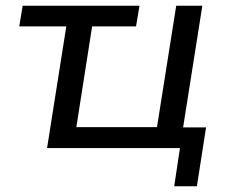

<svg xmlns="http://www.w3.org/2000/svg" viewBox="-20 -516 811 669"><path d="M587 133 607 0H144L211 -424H47L59 -496H466L454 -424H301L246 -73H527L594 -496H685L618 -72H698L666 133Z"/></svg>

Font: Nunito Sans 7pt
Style: Italic
Weight: 400
Italic angle: -9°
Designer: Vernon Adams
Foundry: Vernon Adams
Version: Version 3.101;gftools[0.9.27]